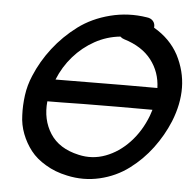

<svg xmlns="http://www.w3.org/2000/svg" viewBox="-52 -776 849 832"><g transform="rotate(5 372.5 -360.0)"><path d="M269 -5Q341 11 411.5 -5.5Q482 -22 538 -64Q593 -105 634.5 -160.5Q676 -216 702 -279Q733 -356 732 -428Q731 -500 696 -568Q660 -635 589 -676Q591 -693 581.5 -704.5Q572 -716 554 -718Q473 -731 394.5 -711Q316 -691 257 -647Q197 -602 152.5 -544.5Q108 -487 81 -422Q63 -380 57 -335.5Q51 -291 53 -249Q54 -207 69 -168Q84 -129 109 -97Q134 -65 175 -41Q216 -16 269 -5ZM311 -99Q225 -118 186.5 -178Q148 -238 156 -318Q209 -318 310 -320Q410 -321 461 -321H613Q609 -307 604 -294Q578 -226 532 -177Q486 -128 428.5 -106.5Q371 -85 311 -99ZM183 -415Q206 -472 245.5 -517Q285 -562 336.5 -590.5Q388 -619 447 -625Q454 -618 464 -615Q543 -591 583.5 -538.5Q624 -486 626 -417H479Q429 -417 331 -416Q233 -415 183 -415Z"/></g></svg>

Font: Balsamiq Sans
Style: Italic
Weight: 400
Italic angle: -12°
Designer: Michael Angeles
Foundry: Balsamiq SRL
Version: Version 1.020; ttfautohint (v1.8.4.7-5d5b);gftools[0.9.26]